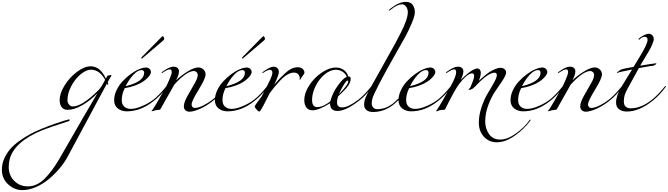

<svg xmlns="http://www.w3.org/2000/svg" viewBox="-579 -1171 7119 2047"><path d="M-341 856Q-425 856 -492 794.5Q-559 733 -559 638Q-559 576 -533.5 519Q-508 462 -469.5 417.5Q-431 373 -371 330.5Q-311 288 -256.5 258.5Q-202 229 -129.5 199.5Q-57 170 -7.5 153Q42 136 104 116Q152 102 155 102Q164 102 164 109Q164 112 162 114.5Q160 117 155.5 119.5Q151 122 147.5 123Q144 124 136.5 126.5Q129 129 126 130Q-66 192 -128 217Q-423 338 -475 523Q-486 564 -486 609Q-486 698 -427.5 757Q-369 816 -282 816Q-187 816 -105.5 736.5Q-24 657 59 514Q361 -12 459 -176H458Q389 -103 302 -51.5Q215 0 142 0Q100 0 78.5 -28.5Q57 -57 57 -104Q57 -175 109.5 -260Q162 -345 241 -404.5Q320 -464 388 -464Q490 -464 550 -332L556 -344Q562 -357 566 -361.5Q570 -366 579 -367Q588 -368 589 -368Q590 -368 595.5 -370Q601 -372 603 -372Q604 -372 606.5 -370Q609 -368 609 -366Q609 -360 603 -354Q599 -350 594 -340.5Q589 -331 581.5 -317Q574 -303 569 -294Q575 -282 575 -274Q575 -266 569 -266Q568 -266 561 -280L138 507Q107 564 57 623.5Q7 683 -55.5 736Q-118 789 -194 822.5Q-270 856 -341 856ZM542 -320Q482 -428 390 -428Q341 -428 282.5 -380.5Q224 -333 182 -255Q140 -177 140 -102Q140 -78 156.5 -57Q173 -36 196 -36Q297 -36 474 -213Q499 -238 542 -320Z M943 -573 1129 -762Q1153 -786 1157 -786Q1161 -786 1166.5 -775Q1172 -764 1172 -759Q1172 -747 1162 -740L951 -560Q938 -547 931 -547Q926 -547 926 -552Q926 -556 943 -573ZM760 -252Q958 -300 958 -396Q958 -407 951.5 -415.5Q945 -424 932 -424Q890 -424 844 -375Q798 -326 760 -252ZM773 16Q716 16 677 -15Q638 -46 638 -103Q638 -156 663.5 -209.5Q689 -263 728.5 -305Q768 -347 814 -381Q860 -415 903.5 -433Q947 -451 978 -451Q999 -451 1014.5 -437.5Q1030 -424 1030 -401Q1030 -392 1022 -376.5Q1014 -361 993.5 -340Q973 -319 943 -299Q913 -279 862.5 -260Q812 -241 751 -231Q719 -167 719 -104Q719 -58 746 -34Q773 -10 816 -10Q865 -10 934 -39Q1003 -68 1056 -108Q1118 -156 1192 -248Q1196 -254 1200 -254Q1204 -254 1204 -250Q1204 -248 1202 -244Q1134 -152 1064 -98Q924 16 773 16Z M1329 -411Q1329 -372 1297 -314Q1349 -364 1419.5 -408Q1490 -452 1536 -452Q1567 -452 1590 -430Q1613 -408 1613 -378Q1613 -335 1538.5 -214Q1464 -93 1464 -58Q1464 -42 1473 -31Q1482 -20 1496 -20Q1536 -20 1590 -47.5Q1644 -75 1686 -108Q1748 -156 1822 -248Q1826 -254 1830 -254Q1834 -254 1834 -250Q1834 -248 1832 -244Q1764 -152 1694 -98Q1623 -41 1552.5 -10.5Q1482 20 1441 20Q1415 20 1398 4.5Q1381 -11 1381 -37Q1381 -78 1418 -145Q1455 -212 1492 -274.5Q1529 -337 1529 -369Q1529 -390 1516.5 -402Q1504 -414 1489 -414Q1413 -414 1280 -270L1132 -8Q1129 -3 1122.5 -1Q1116 1 1103 1.5Q1090 2 1081 4Q1069 7 1057 11Q1045 15 1041 15Q1037 15 1037 11Q1037 10 1038.5 8.5Q1040 7 1043 4Q1046 1 1049 -3Q1062 -21 1100 -86Q1163 -195 1192 -248Q1208 -279 1230 -331Q1252 -383 1252 -400Q1252 -432 1232 -432Q1209 -432 1158 -398Q1149 -392 1148 -392Q1144 -392 1144 -396Q1144 -400 1150 -404Q1225 -460 1270 -460Q1299 -460 1314 -446.5Q1329 -433 1329 -411Z M2017 -573 2203 -762Q2227 -786 2231 -786Q2235 -786 2240.5 -775Q2246 -764 2246 -759Q2246 -747 2236 -740L2025 -560Q2012 -547 2005 -547Q2000 -547 2000 -552Q2000 -556 2017 -573ZM1834 -252Q2032 -300 2032 -396Q2032 -407 2025.5 -415.5Q2019 -424 2006 -424Q1964 -424 1918 -375Q1872 -326 1834 -252ZM1847 16Q1790 16 1751 -15Q1712 -46 1712 -103Q1712 -156 1737.5 -209.5Q1763 -263 1802.5 -305Q1842 -347 1888 -381Q1934 -415 1977.5 -433Q2021 -451 2052 -451Q2073 -451 2088.5 -437.5Q2104 -424 2104 -401Q2104 -392 2096 -376.5Q2088 -361 2067.5 -340Q2047 -319 2017 -299Q1987 -279 1936.5 -260Q1886 -241 1825 -231Q1793 -167 1793 -104Q1793 -58 1820 -34Q1847 -10 1890 -10Q1939 -10 2008 -39Q2077 -68 2130 -108Q2192 -156 2266 -248Q2270 -254 2274 -254Q2278 -254 2278 -250Q2278 -248 2276 -244Q2208 -152 2138 -98Q1998 16 1847 16Z M2554 -397Q2521 -397 2483.5 -375Q2446 -353 2407.5 -311.5Q2369 -270 2348 -244.5Q2327 -219 2298 -180Q2213 -8 2194 12Q2189 18 2185 18Q2174 18 2155 -6Q2137 -26 2137 -32Q2137 -44 2154 -66Q2159 -73 2210 -142Q2283 -280 2304 -326.5Q2325 -373 2325 -396Q2325 -427 2297 -427Q2276 -427 2232 -398Q2223 -392 2222 -392Q2218 -392 2218 -396Q2218 -400 2224 -404Q2299 -460 2337 -460Q2365 -460 2379.5 -443.5Q2394 -427 2394 -404Q2394 -368 2344 -268Q2382 -311 2400.5 -331Q2419 -351 2456.5 -386.5Q2494 -422 2528 -438Q2562 -454 2594 -454Q2631 -454 2649 -435.5Q2667 -417 2667 -398Q2667 -385 2648 -362Q2640 -353 2633.5 -342Q2627 -331 2624 -325.5Q2621 -320 2620 -320Q2615 -320 2615 -323Q2615 -324 2616 -328Q2617 -332 2617 -335Q2617 -360 2601.5 -378.5Q2586 -397 2554 -397Z M3250 -98Q3109 12 3018 12Q2940 12 2940 -70Q2819 5 2753 5Q2709 5 2687 -25.5Q2665 -56 2665 -105Q2665 -178 2717 -259.5Q2769 -341 2849.5 -396Q2930 -451 3005 -451Q3048 -451 3084.5 -426.5Q3121 -402 3134 -356Q3160 -356 3160 -334Q3160 -321 3157.5 -309Q3155 -297 3148.5 -284.5Q3142 -272 3137.5 -263.5Q3133 -255 3122 -242Q3111 -229 3106.5 -224Q3102 -219 3088.5 -205Q3075 -191 3072 -188Q3066 -182 3050 -167Q3034 -152 3026 -144Q3014 -113 3014 -78Q3014 -26 3070 -26Q3133 -26 3242 -108Q3304 -156 3378 -248Q3382 -254 3386 -254Q3390 -254 3390 -250Q3390 -248 3388 -244Q3320 -152 3250 -98ZM3002 -427Q2939 -427 2878.5 -374.5Q2818 -322 2783 -247.5Q2748 -173 2748 -107Q2748 -29 2803 -29Q2865 -29 2942 -90Q2969 -186 3018 -252Q3078 -337 3118 -352Q3105 -386 3073 -406.5Q3041 -427 3002 -427ZM3033 -166Q3134 -267 3134 -304Q3134 -312 3126 -312Q3103 -312 3033 -166Z M3464 -278Q3402 -157 3392 -123Q3384 -95 3384 -68Q3384 -43 3400 -25Q3416 -7 3442 -7Q3494 -7 3541.5 -26.5Q3589 -46 3636 -89.5Q3683 -133 3704.5 -157Q3726 -181 3770 -236Q3777 -244 3780 -248Q3784 -254 3788 -254Q3792 -254 3792 -250Q3792 -248 3790 -244Q3748 -187 3711 -146Q3674 -105 3624.5 -63Q3575 -21 3517.5 1Q3460 23 3398 23Q3354 23 3328.5 2.5Q3303 -18 3303 -56Q3303 -93 3320 -134Q3337 -175 3378 -248Q3434 -347 3578 -606Q3618 -677 3636.5 -711Q3655 -745 3693.5 -820.5Q3732 -896 3750.5 -951Q3769 -1006 3769 -1043Q3769 -1075 3750.5 -1100Q3732 -1125 3706 -1125Q3658 -1125 3591 -1071Q3573 -1057 3572 -1057Q3567 -1057 3567 -1062Q3567 -1065 3586 -1081Q3675 -1151 3748 -1151Q3800 -1151 3822 -1117.5Q3844 -1084 3844 -1041Q3844 -1001 3810.5 -922.5Q3777 -844 3741 -777.5Q3705 -711 3629 -579Q3549 -440 3464 -278Z M3792 -252Q3990 -300 3990 -396Q3990 -407 3983.5 -415.5Q3977 -424 3964 -424Q3922 -424 3876 -375Q3830 -326 3792 -252ZM3805 16Q3748 16 3709 -15Q3670 -46 3670 -103Q3670 -156 3695.5 -209.5Q3721 -263 3760.5 -305Q3800 -347 3846 -381Q3892 -415 3935.5 -433Q3979 -451 4010 -451Q4031 -451 4046.5 -437.5Q4062 -424 4062 -401Q4062 -392 4054 -376.5Q4046 -361 4025.5 -340Q4005 -319 3975 -299Q3945 -279 3894.5 -260Q3844 -241 3783 -231Q3751 -167 3751 -104Q3751 -58 3778 -34Q3805 -10 3848 -10Q3897 -10 3966 -39Q4035 -68 4088 -108Q4150 -156 4224 -248Q4228 -254 4232 -254Q4236 -254 4236 -250Q4236 -248 4234 -244Q4166 -152 4096 -98Q3956 16 3805 16Z M4361 -411Q4361 -373 4332 -319Q4333 -320 4363 -347.5Q4393 -375 4412.5 -391Q4432 -407 4461 -424Q4490 -441 4510 -441Q4527 -441 4537 -428Q4547 -415 4547 -394Q4547 -377 4541.5 -355.5Q4536 -334 4531 -321L4526 -308Q4532 -314 4541.5 -323.5Q4551 -333 4579.5 -357Q4608 -381 4635 -399.5Q4662 -418 4696.5 -433Q4731 -448 4758 -448Q4783 -448 4800 -434Q4817 -420 4817 -398Q4817 -372 4782 -317.5Q4747 -263 4705.5 -204.5Q4664 -146 4629 -55.5Q4594 35 4594 124Q4594 200 4635 258.5Q4676 317 4754 317Q4831 317 4923 251Q5015 185 5066 110Q5070 104 5074 104Q5078 104 5078 108Q5078 110 5076 114Q5006 209 4906.5 277.5Q4807 346 4718 346Q4635 346 4580.5 287Q4526 228 4526 136Q4526 55 4556 -32Q4586 -119 4622 -177.5Q4658 -236 4688 -290.5Q4718 -345 4718 -370Q4718 -396 4694 -396Q4628 -396 4504 -267Q4503 -265 4496.5 -258.5Q4490 -252 4488 -250Q4486 -248 4480 -242.5Q4474 -237 4471 -234.5Q4468 -232 4462.5 -227.5Q4457 -223 4452.5 -221.5Q4448 -220 4442.5 -217.5Q4437 -215 4431.5 -214Q4426 -213 4420 -213Q4417 -213 4417 -216Q4417 -222 4425 -227.5Q4433 -233 4435 -239Q4476 -329 4476 -361Q4476 -389 4453 -389Q4427 -389 4389.5 -356.5Q4352 -324 4318 -278Q4269 -214 4168 -9Q4165 -2 4155.5 -0.5Q4146 1 4132 1Q4118 1 4109 4L4076 16Q4071 16 4071 11Q4071 10 4072 8.5Q4073 7 4075.5 4.5Q4078 2 4080 -1Q4124 -65 4224 -248Q4284 -355 4284 -400Q4284 -432 4264 -432Q4241 -432 4190 -398Q4181 -392 4180 -392Q4176 -392 4176 -396Q4176 -400 4182 -404Q4257 -460 4302 -460Q4331 -460 4346 -446.5Q4361 -433 4361 -411Z M4986 -252Q5184 -300 5184 -396Q5184 -407 5177.5 -415.5Q5171 -424 5158 -424Q5116 -424 5070 -375Q5024 -326 4986 -252ZM4999 16Q4942 16 4903 -15Q4864 -46 4864 -103Q4864 -156 4889.5 -209.5Q4915 -263 4954.5 -305Q4994 -347 5040 -381Q5086 -415 5129.5 -433Q5173 -451 5204 -451Q5225 -451 5240.5 -437.5Q5256 -424 5256 -401Q5256 -392 5248 -376.5Q5240 -361 5219.5 -340Q5199 -319 5169 -299Q5139 -279 5088.5 -260Q5038 -241 4977 -231Q4945 -167 4945 -104Q4945 -58 4972 -34Q4999 -10 5042 -10Q5091 -10 5160 -39Q5229 -68 5282 -108Q5344 -156 5418 -248Q5422 -254 5426 -254Q5430 -254 5430 -250Q5430 -248 5428 -244Q5360 -152 5290 -98Q5150 16 4999 16Z M5555 -411Q5555 -372 5523 -314Q5575 -364 5645.5 -408Q5716 -452 5762 -452Q5793 -452 5816 -430Q5839 -408 5839 -378Q5839 -335 5764.5 -214Q5690 -93 5690 -58Q5690 -42 5699 -31Q5708 -20 5722 -20Q5762 -20 5816 -47.5Q5870 -75 5912 -108Q5974 -156 6048 -248Q6052 -254 6056 -254Q6060 -254 6060 -250Q6060 -248 6058 -244Q5990 -152 5920 -98Q5849 -41 5778.5 -10.5Q5708 20 5667 20Q5641 20 5624 4.5Q5607 -11 5607 -37Q5607 -78 5644 -145Q5681 -212 5718 -274.5Q5755 -337 5755 -369Q5755 -390 5742.5 -402Q5730 -414 5715 -414Q5639 -414 5506 -270L5358 -8Q5355 -3 5348.5 -1Q5342 1 5329 1.5Q5316 2 5307 4Q5295 7 5283 11Q5271 15 5267 15Q5263 15 5263 11Q5263 10 5264.5 8.5Q5266 7 5269 4Q5272 1 5275 -3Q5288 -21 5326 -86Q5389 -195 5418 -248Q5434 -279 5456 -331Q5478 -383 5478 -400Q5478 -432 5458 -432Q5435 -432 5384 -398Q5375 -392 5374 -392Q5370 -392 5370 -396Q5370 -400 5376 -404Q5451 -460 5496 -460Q5525 -460 5540 -446.5Q5555 -433 5555 -411Z M6246 -471Q6402 -496 6413 -496Q6419 -496 6419 -494Q6419 -488 6404.5 -479Q6390 -470 6383 -470Q6374 -470 6351 -466Q6328 -462 6291.5 -455.5Q6255 -449 6232 -445L6111 -224Q6087 -180 6079.5 -152Q6072 -124 6072 -88Q6072 -53 6091.5 -34.5Q6111 -16 6144 -16Q6258 -16 6372 -108Q6434 -156 6508 -248Q6512 -254 6516 -254Q6520 -254 6520 -250Q6520 -248 6518 -244Q6450 -152 6380 -98Q6237 18 6104 18Q6055 18 6022 -5Q5989 -28 5989 -80Q5989 -149 6048 -248L6160 -430Q6019 -402 6014 -398Q6005 -392 6004 -392Q6000 -392 6000 -396Q6000 -400 6006 -404L6036 -426Q6051 -437 6176 -458L6251 -582Q6325 -705 6325 -745Q6325 -779 6297 -779Q6279 -779 6264 -771Q6257 -767 6251 -761Q6245 -755 6241 -751.5Q6237 -748 6234 -748Q6229 -748 6229 -754Q6229 -760 6257 -779Q6309 -811 6338 -811Q6360 -811 6375.5 -795Q6391 -779 6391 -756Q6391 -734 6374 -695Q6357 -656 6338 -624Q6319 -592 6288.5 -541.5Q6258 -491 6246 -471Z"/></svg>

Font: Miama Nueva
Style: Medium
Weight: 400
Italic angle: -28°
Version: Version 1.0